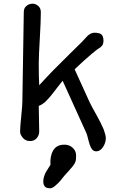

<svg xmlns="http://www.w3.org/2000/svg" viewBox="-20 -747 647 1040"><path d="M88.9 -33.2Q88.9 -59.1 95 -116.9Q101.1 -174.8 101.1 -195.3L108.9 -682.6Q108.9 -703.1 123.5 -715.1Q138.2 -727.1 156.7 -727.1Q172.4 -727.1 186.8 -715.1Q201.2 -703.1 201.2 -680.7Q201.2 -630.9 195.6 -537.8Q189.9 -444.8 189.9 -400.9Q189.9 -326.7 192.4 -285.2Q231 -327.6 267.8 -365.5Q304.7 -403.3 354.5 -451.9Q404.3 -500.5 423.3 -519.5Q427.2 -523.4 437.3 -534.7Q447.3 -545.9 453.4 -552Q459.5 -558.1 470 -564Q480.5 -569.8 490.2 -569.8Q519.5 -569.8 530 -559.8Q540.5 -549.8 540.5 -525.4Q540.5 -518.6 538.8 -512.9Q537.1 -507.3 535.9 -504.2Q534.7 -501 529.5 -496.1Q524.4 -491.2 523.2 -490.2Q522 -489.3 513.9 -483.9Q505.9 -478.5 504.9 -478Q486.8 -464.8 433.6 -417.5Q402.8 -389.6 384.3 -371.6L463.9 -196.8Q475.6 -171.9 500.5 -127.9Q525.4 -84 541.5 -46.4Q544.9 -37.1 547.4 -27.8Q553.2 -10.3 553.2 0Q553.2 26.9 537.8 49.8Q522.5 72.8 501 72.8Q484.4 72.8 474.9 56.2Q465.3 39.6 458.7 11.5Q452.1 -16.6 448.7 -24.4L319.3 -309.6L287.6 -269.5Q284.2 -265.1 273.2 -250.7Q262.2 -236.3 257.1 -230.2Q252 -224.1 241.7 -212.4Q231.4 -200.7 224.4 -194.6Q217.3 -188.5 208 -182.4Q198.7 -176.3 189.9 -173.3L192.4 -34.7Q192.4 -15.1 179.2 1Q166 17.1 142.6 17.1Q118.2 17.1 103.5 -0.7Q88.9 -18.6 88.9 -33.2ZM253.4 145.5Q250 98.6 268.3 67.6Q286.6 36.6 329.1 36.6Q356 36.6 374 53.7Q392.1 70.8 392.1 93.8Q392.1 112.8 390.9 120.6Q389.6 128.4 383.3 140.1Q376.5 152.3 354 176.8Q331.5 201.2 328.1 205.6Q318.8 217.8 308.1 230.7Q297.4 243.7 280.3 258.3Q263.2 272.9 252.9 272.9Q230.5 272.9 222.4 262.7Q214.4 252.4 214.4 235.4Q214.4 222.7 218.8 209Q223.1 195.3 227.5 187.3Q231.9 179.2 241.2 165Q250.5 150.9 253.4 145.5Z"/></svg>

Font: Short Stack
Style: Regular
Weight: 400
Designer: James Grieshaber
Foundry: James Grieshaber
Version: Version 1.002